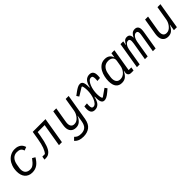

<svg xmlns="http://www.w3.org/2000/svg" viewBox="325 -1933 3550 3550"><g transform="rotate(-45 2100.0 -158.0)"><path d="M270 12Q222 12 185.5 -4Q149 -20 124.5 -48.5Q100 -77 87.5 -117.5Q75 -158 75 -206Q75 -280 96 -339.5Q117 -399 153 -441Q189 -483 237.5 -505.5Q286 -528 341 -528Q382 -528 412.5 -518Q443 -508 465 -491.5Q487 -475 500.5 -452Q514 -429 521 -404L454 -378Q439 -426 409.5 -443Q380 -460 332 -460Q266 -460 224.5 -417Q183 -374 169 -293L159 -233Q156 -215 155 -205Q154 -195 154 -185Q154 -119 188.5 -87.5Q223 -56 280 -56Q297 -56 314.5 -60Q332 -64 352.5 -77Q373 -90 397 -115Q421 -140 452 -182L508 -149Q484 -110 459 -79.5Q434 -49 405.5 -29Q377 -9 343.5 1.5Q310 12 270 12Z M606 -67H673Q706 -103 732 -171.5Q758 -240 778 -360L804 -516H1137L1051 0H973L1048 -449H866L853 -367Q841 -297 828 -244Q815 -191 800.5 -152Q786 -113 771 -87.5Q756 -62 741 -47Q715 -21 689 -10.5Q663 0 628 0H595Z M1408 212Q1284 212 1227 141L1281 89Q1301 115 1333 129Q1365 143 1413 143Q1485 143 1526.5 106.5Q1568 70 1582 -15L1602 -137H1599Q1570 -75 1529.5 -39Q1489 -3 1426 -3Q1361 -3 1323 -42Q1285 -81 1285 -152Q1285 -166 1286.5 -181Q1288 -196 1291 -216L1341 -516H1419L1370 -223Q1367 -206 1366 -192.5Q1365 -179 1365 -171Q1365 -125 1386.5 -98.5Q1408 -72 1452 -72Q1486 -72 1512.5 -87Q1539 -102 1561 -128Q1565 -133 1573.5 -143.5Q1582 -154 1591 -169.5Q1600 -185 1608 -204.5Q1616 -224 1620 -246L1665 -516H1743L1657 0Q1637 114 1571 163Q1505 212 1408 212Z M1906 12Q1807 12 1807 -107Q1807 -116 1807.5 -131.5Q1808 -147 1812 -174L1885 -180Q1883 -163 1882 -148.5Q1881 -134 1881 -123Q1881 -85 1891 -67.5Q1901 -50 1925 -50Q1959 -50 1985 -80Q2011 -110 2028.5 -154Q2046 -198 2054.5 -247.5Q2063 -297 2063 -337Q2063 -347 2062.5 -363.5Q2062 -380 2060 -397.5Q2058 -415 2055 -431.5Q2052 -448 2047 -459L2032 -466L1874 -369L1843 -416L1909 -465Q1947 -493 1981 -510.5Q2015 -528 2046 -528Q2075 -528 2091 -512Q2107 -496 2114.5 -470.5Q2122 -445 2123.5 -413.5Q2125 -382 2125 -351L2132 -350Q2152 -445 2193 -486.5Q2234 -528 2294 -528Q2393 -528 2393 -409Q2393 -400 2392.5 -384Q2392 -368 2388 -342L2315 -336Q2317 -353 2318 -367.5Q2319 -382 2319 -393Q2319 -431 2309 -448.5Q2299 -466 2275 -466Q2240 -466 2214.5 -436Q2189 -406 2171.5 -362Q2154 -318 2145.5 -268.5Q2137 -219 2137 -179Q2137 -168 2137.5 -152Q2138 -136 2140 -118.5Q2142 -101 2145.5 -84.5Q2149 -68 2155 -57L2170 -50L2318 -154L2351 -108L2301 -65Q2246 -18 2212.5 -3Q2179 12 2156 12Q2126 12 2109.5 -3.5Q2093 -19 2085.5 -44Q2078 -69 2076.5 -101Q2075 -133 2075 -165L2068 -166Q2048 -71 2007 -29.5Q1966 12 1906 12Z M2613 12Q2537 12 2496.5 -38Q2456 -88 2456 -188Q2456 -240 2468.5 -299.5Q2481 -359 2509 -410Q2537 -461 2583 -494.5Q2629 -528 2696 -528Q2752 -528 2789 -502.5Q2826 -477 2843 -426H2846L2861 -516H2939L2865 -70H2936L2924 0H2866Q2818 0 2800.5 -25Q2783 -50 2789 -85L2795 -122H2792Q2762 -61 2721 -24.5Q2680 12 2613 12ZM2640 -57Q2672 -57 2702.5 -70.5Q2733 -84 2759 -114Q2779 -137 2793.5 -167Q2808 -197 2814 -232L2833 -346Q2842 -400 2808.5 -429.5Q2775 -459 2718 -459Q2646 -459 2604.5 -414Q2563 -369 2551 -297L2539 -225Q2537 -211 2536 -200.5Q2535 -190 2535 -180Q2535 -122 2561.5 -89.5Q2588 -57 2640 -57Z M3012 0 3098 -516H3170L3157 -435H3161Q3179 -474 3204.5 -501Q3230 -528 3273 -528Q3317 -528 3336 -500Q3355 -472 3352 -430H3355Q3375 -475 3405 -501.5Q3435 -528 3480 -528Q3523 -528 3545.5 -502.5Q3568 -477 3568 -429Q3568 -415 3566 -396Q3564 -377 3561 -359L3501 0H3429L3487 -346Q3490 -364 3492 -380.5Q3494 -397 3494 -408Q3494 -464 3450 -464Q3429 -464 3413.5 -452.5Q3398 -441 3385 -424Q3371 -404 3362 -380.5Q3353 -357 3349 -334L3293 0H3221L3279 -346Q3285 -382 3285 -405Q3285 -437 3274.5 -450.5Q3264 -464 3243 -464Q3222 -464 3205 -452.5Q3188 -441 3176 -424Q3162 -404 3153 -380.5Q3144 -357 3140 -334L3084 0Z M3999 -122H3995Q3966 -60 3926 -24Q3886 12 3823 12Q3758 12 3720.5 -27Q3683 -66 3683 -137Q3683 -169 3689 -204L3741 -516H3819L3768 -211Q3765 -193 3764 -178.5Q3763 -164 3763 -156Q3763 -110 3784 -83.5Q3805 -57 3849 -57Q3883 -57 3909.5 -72Q3936 -87 3958 -113Q3962 -118 3970.5 -128.5Q3979 -139 3988 -154.5Q3997 -170 4005 -189.5Q4013 -209 4017 -231L4065 -516H4143L4057 0H3979Z"/></g></svg>

Font: IBM Plex Mono
Style: Italic
Weight: 400
Italic angle: -9°
Monospace: yes
Designer: Mike Abbink, Paul van der Laan, Pieter van Rosmalen
Foundry: Bold Monday
Version: Version 2.3